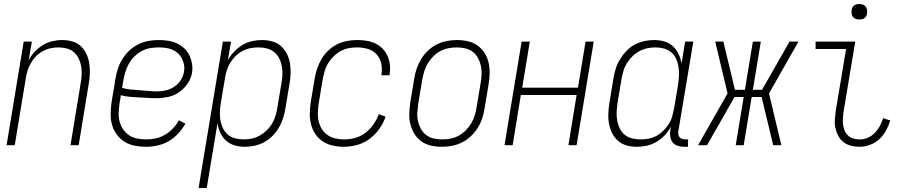

<svg xmlns="http://www.w3.org/2000/svg" viewBox="-20 -729 4540 964"><path d="M13 0 99 -520H140L124 -427Q136 -450 154.5 -469.5Q173 -489 195 -502.5Q217 -516 242 -522Q267 -528 292 -528Q318 -528 343 -521Q368 -514 386 -497Q404 -480 414.5 -457Q425 -434 428.5 -409Q432 -384 431 -357.5Q430 -331 425 -305L375 0H334L385 -311Q389 -332 390 -354Q391 -376 387.5 -396.5Q384 -417 375 -435.5Q366 -454 351 -467Q336 -480 315.5 -485.5Q295 -491 273 -491Q253 -491 233 -486.5Q213 -482 194 -471.5Q175 -461 160 -445.5Q145 -430 134.5 -411.5Q124 -393 118 -373Q112 -353 109 -333L54 0Z M713 8Q684 8 656 2.5Q628 -3 605 -17.5Q582 -32 566 -54Q550 -76 542.5 -102.5Q535 -129 535.5 -157.5Q536 -186 540 -215L560 -335Q564 -361 572.5 -386Q581 -411 595.5 -434Q610 -457 630.5 -476Q651 -495 675.5 -507Q700 -519 725.5 -523.5Q751 -528 777 -528Q800 -528 823.5 -524.5Q847 -521 867.5 -511.5Q888 -502 904.5 -487Q921 -472 930.5 -452Q940 -432 944 -409Q948 -386 944 -363Q939 -334 921 -308Q903 -282 877.5 -265Q852 -248 823 -242Q794 -236 765 -236Q742 -236 719.5 -237.5Q697 -239 675 -240Q653 -241 630.5 -243Q608 -245 587 -251L580 -209Q577 -186 576 -163Q575 -140 580.5 -119Q586 -98 598 -80Q610 -62 628 -50Q646 -38 668.5 -33.5Q691 -29 714 -29Q737 -29 761 -34Q785 -39 807.5 -52Q830 -65 848 -84Q866 -103 878 -125L911 -108Q896 -82 875 -59Q854 -36 827.5 -20.5Q801 -5 771 1.5Q741 8 713 8ZM770 -270Q792 -270 814 -275.5Q836 -281 855.5 -294Q875 -307 887.5 -326.5Q900 -346 904 -368Q907 -386 904 -403Q901 -420 893.5 -435Q886 -450 873.5 -461.5Q861 -473 845.5 -479.5Q830 -486 812.5 -488.5Q795 -491 777 -491Q756 -491 734.5 -487.5Q713 -484 693 -473.5Q673 -463 656.5 -447Q640 -431 628.5 -411.5Q617 -392 610.5 -371Q604 -350 600 -329L593 -288Q613 -282 636 -279.5Q659 -277 681 -276Q703 -275 725 -272.5Q747 -270 770 -270Z M977 215 1099 -520H1140L1124 -426Q1136 -449 1155 -469Q1174 -489 1197 -503Q1220 -517 1245.5 -522.5Q1271 -528 1295 -528Q1322 -528 1347.5 -521Q1373 -514 1391 -497.5Q1409 -481 1420.5 -458.5Q1432 -436 1436 -410.5Q1440 -385 1439 -358Q1438 -331 1433 -305L1413 -185Q1409 -160 1401.5 -136Q1394 -112 1381 -89.5Q1368 -67 1349 -47.5Q1330 -28 1307 -15.5Q1284 -3 1259 2.5Q1234 8 1210 8Q1183 8 1158.5 1Q1134 -6 1115.5 -22.5Q1097 -39 1086.5 -62Q1076 -85 1072 -110L1018 215ZM1204 -29Q1224 -29 1245 -33.5Q1266 -38 1284.5 -48.5Q1303 -59 1319.5 -75Q1336 -91 1347 -110Q1358 -129 1364 -149.5Q1370 -170 1373 -191L1393 -311Q1397 -333 1398 -354.5Q1399 -376 1395 -397Q1391 -418 1381.5 -436.5Q1372 -455 1356 -468Q1340 -481 1319.5 -486Q1299 -491 1277 -491Q1257 -491 1236.5 -487Q1216 -483 1196.5 -472.5Q1177 -462 1161.5 -446.5Q1146 -431 1135 -412.5Q1124 -394 1118 -373.5Q1112 -353 1109 -333L1089 -213Q1085 -191 1084 -169Q1083 -147 1086.5 -126Q1090 -105 1099 -86Q1108 -67 1123.5 -53.5Q1139 -40 1160 -34.5Q1181 -29 1204 -29Z M1707 8Q1679 8 1651.5 2Q1624 -4 1601.5 -18.5Q1579 -33 1564 -55Q1549 -77 1542 -103.5Q1535 -130 1535.5 -158.5Q1536 -187 1540 -215L1560 -335Q1564 -360 1572.5 -385Q1581 -410 1594.5 -433Q1608 -456 1628 -475Q1648 -494 1671.5 -506Q1695 -518 1721 -523Q1747 -528 1771 -528Q1796 -528 1819.5 -524.5Q1843 -521 1864 -511Q1885 -501 1900.5 -485Q1916 -469 1925.5 -448.5Q1935 -428 1937.5 -404Q1940 -380 1936 -356L1935 -351H1895V-355Q1900 -383 1894 -410Q1888 -437 1870.5 -456.5Q1853 -476 1826.5 -483.5Q1800 -491 1772 -491Q1751 -491 1730 -487Q1709 -483 1689.5 -472Q1670 -461 1654 -445Q1638 -429 1626.5 -410Q1615 -391 1609.5 -370.5Q1604 -350 1600 -329L1580 -209Q1577 -187 1576 -164Q1575 -141 1580 -120Q1585 -99 1596 -81Q1607 -63 1624.5 -51Q1642 -39 1663.5 -34Q1685 -29 1708 -29Q1735 -29 1763 -36.5Q1791 -44 1814.5 -62Q1838 -80 1855 -104.5Q1872 -129 1882 -156L1916 -143Q1905 -111 1884.5 -82Q1864 -53 1836 -32Q1808 -11 1774 -1.5Q1740 8 1707 8Z M2199 8Q2171 8 2144 2Q2117 -4 2096 -19Q2075 -34 2061 -56.5Q2047 -79 2040.5 -105Q2034 -131 2035 -159Q2036 -187 2040 -215L2060 -335Q2064 -361 2072.5 -385.5Q2081 -410 2095 -433Q2109 -456 2129 -475Q2149 -494 2173 -506Q2197 -518 2223 -523Q2249 -528 2274 -528Q2302 -528 2329 -522Q2356 -516 2377 -501Q2398 -486 2412.5 -463.5Q2427 -441 2433 -415Q2439 -389 2438.5 -361Q2438 -333 2433 -305L2413 -185Q2409 -159 2401 -134.5Q2393 -110 2378.5 -87Q2364 -64 2344 -45Q2324 -26 2300 -14Q2276 -2 2250 3Q2224 8 2199 8ZM2201 -29Q2221 -29 2242 -33Q2263 -37 2282.5 -47.5Q2302 -58 2318.5 -74.5Q2335 -91 2346 -110Q2357 -129 2363.5 -149.5Q2370 -170 2373 -191L2393 -311Q2397 -333 2398 -355Q2399 -377 2394.5 -398Q2390 -419 2380 -437.5Q2370 -456 2354 -468.5Q2338 -481 2317 -486Q2296 -491 2273 -491Q2253 -491 2232 -487Q2211 -483 2191 -472.5Q2171 -462 2155 -445.5Q2139 -429 2127.5 -410Q2116 -391 2110 -370.5Q2104 -350 2100 -329L2080 -209Q2077 -187 2075.5 -165Q2074 -143 2078.5 -122Q2083 -101 2093 -82.5Q2103 -64 2119 -51.5Q2135 -39 2156.5 -34Q2178 -29 2201 -29Z M2513 0 2599 -520H2640L2602 -289H2882L2920 -520H2961L2875 0H2834L2875 -252H2595L2554 0Z M3178 8Q3151 8 3126 1Q3101 -6 3082.5 -22.5Q3064 -39 3053 -61.5Q3042 -84 3037.5 -109.5Q3033 -135 3034.5 -162Q3036 -189 3040 -215L3060 -335Q3064 -360 3071.5 -384Q3079 -408 3092.5 -430.5Q3106 -453 3124.5 -472.5Q3143 -492 3166 -504.5Q3189 -517 3214 -522.5Q3239 -528 3263 -528Q3290 -528 3315 -521Q3340 -514 3358 -497.5Q3376 -481 3387 -458Q3398 -435 3402 -410L3420 -520H3461L3386 -71Q3385 -62 3386 -54Q3387 -46 3392 -40Q3397 -34 3405.5 -31.5Q3414 -29 3422 -29H3435L3434 8H3415Q3399 8 3384 3.5Q3369 -1 3359 -12Q3349 -23 3346 -39Q3343 -55 3345 -71L3349 -94Q3337 -71 3318.5 -51Q3300 -31 3276.5 -17Q3253 -3 3227.5 2.5Q3202 8 3178 8ZM3197 -29Q3217 -29 3237.5 -33Q3258 -37 3277 -47.5Q3296 -58 3311.5 -73.5Q3327 -89 3338.5 -107.5Q3350 -126 3355.5 -146.5Q3361 -167 3365 -187L3385 -307Q3388 -329 3389 -351Q3390 -373 3386.5 -394Q3383 -415 3374.5 -434Q3366 -453 3350 -466.5Q3334 -480 3313.5 -485.5Q3293 -491 3270 -491Q3250 -491 3229 -486.5Q3208 -482 3189 -471.5Q3170 -461 3154 -445Q3138 -429 3126.5 -410Q3115 -391 3109.5 -370.5Q3104 -350 3100 -329L3080 -209Q3077 -187 3076 -165.5Q3075 -144 3079 -123Q3083 -102 3092 -83.5Q3101 -65 3117 -52Q3133 -39 3154 -34Q3175 -29 3197 -29Z M3485 0 3633 -260 3571 -520H3612L3670 -278H3720L3760 -520H3800L3760 -278H3806L3944 -520H3989L3841 -260L3903 0H3862L3804 -242H3754L3714 0H3674L3714 -242H3668L3530 0Z M4295 8Q4273 8 4252 2.5Q4231 -3 4215 -15.5Q4199 -28 4189 -46.5Q4179 -65 4174.5 -85.5Q4170 -106 4171.5 -128Q4173 -150 4176 -172L4228 -483H4075V-520H4274L4215 -166Q4213 -150 4212 -134Q4211 -118 4213 -102.5Q4215 -87 4221 -73Q4227 -59 4238 -48.5Q4249 -38 4264.5 -33.5Q4280 -29 4296 -29Q4316 -29 4336 -37Q4356 -45 4371.5 -61Q4387 -77 4397.5 -96Q4408 -115 4414 -136L4450 -124Q4442 -98 4428.5 -73.5Q4415 -49 4394.5 -30Q4374 -11 4347.5 -1.5Q4321 8 4295 8ZM4295 -631Q4285 -631 4276.5 -634Q4268 -637 4262.5 -644Q4257 -651 4256 -660.5Q4255 -670 4256 -680Q4257 -686 4260 -692Q4263 -698 4269 -702Q4275 -706 4281.5 -707.5Q4288 -709 4294 -709Q4304 -709 4312.5 -706Q4321 -703 4326.5 -696Q4332 -689 4333.5 -679.5Q4335 -670 4333 -660Q4332 -654 4329 -648Q4326 -642 4320.5 -638Q4315 -634 4308 -632.5Q4301 -631 4295 -631Z"/></svg>

Font: Iosevka Curly Extralight
Style: Italic
Weight: 200
Italic angle: -9°
Monospace: yes
Designer: Belleve Invis
Foundry: Belleve Invis
Version: Version 22.1.2; ttfautohint (v1.8.4)